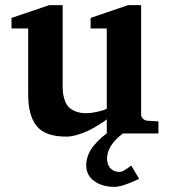

<svg xmlns="http://www.w3.org/2000/svg" viewBox="-20 -520 660 748"><path d="M597.2 0H396V-55.2Q392.6 -52.2 386.5 -47.9Q380.4 -43.5 361.6 -31.7Q342.8 -20 324.7 -11.2Q306.6 -2.4 282.5 4.9Q258.3 12.2 237.8 12.2Q156.2 12.2 123 -28.8Q89.8 -69.8 89.8 -150.9V-409.2H24.9V-450.2L171.9 -500H224.1V-189.9Q224.1 -172.4 225.3 -159.4Q226.6 -146.5 231.9 -130.4Q237.3 -114.3 246.8 -103.8Q256.3 -93.3 273.9 -86.2Q291.5 -79.1 315.9 -79.1Q334.5 -79.1 354.5 -83.5Q374.5 -87.9 385.3 -91.8L396 -96.2V-409.2H333V-450.2L479 -500H529.8V-73.2Q529.8 -64.5 536.9 -57.6Q543.9 -50.8 553.2 -49.8L597.2 -46.9ZM522 176.8Q456.5 208 426.8 208Q378.4 208 347.2 185.5Q315.9 163.1 315.9 124Q315.9 103 324 83Q332 63 345.7 46.9Q359.4 30.8 371.6 19.5Q383.8 8.3 397 -1H460Q397 46.4 397 98.1Q397 120.6 409.9 135.3Q422.9 149.9 446.8 149.9Q451.2 149.9 458.5 146.5Q465.8 143.1 471.4 139.2Q477.1 135.3 483.9 130.4Q490.7 125.5 491.2 125Z"/></svg>

Font: Veleka
Style: Bold
Weight: 700
Designer: Stefan Peev, Context Ltd, 2016; SIL International, 1997-2014.
Foundry: Stefan Peev, Context Ltd, 2016
Version: Version 1.000